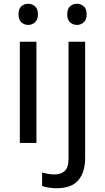

<svg xmlns="http://www.w3.org/2000/svg" viewBox="-20 -757 556 1017"><path d="M130 -737Q150 -737 165.5 -723.5Q181 -710 181 -681Q181 -653 165.5 -639Q150 -625 130 -625Q108 -625 93 -639Q78 -653 78 -681Q78 -710 93 -723.5Q108 -737 130 -737ZM173 -536V0H85V-536ZM336 -681Q336 -710 351 -723.5Q366 -737 388 -737Q408 -737 423.5 -723.5Q439 -710 439 -681Q439 -653 423.5 -639Q408 -625 388 -625Q366 -625 351 -639Q336 -653 336 -681ZM280 240Q255 240 236 236.5Q217 233 203 228V157Q218 161 234 164Q250 167 269 167Q301 167 322 149.5Q343 132 343 83V-536H431V80Q431 155 395 197.5Q359 240 280 240Z"/></svg>

Font: Noto Sans Tifinagh Hawad
Style: Regular
Weight: 400
Designer: JamraPatel
Foundry: JamraPatel LLC
Version: Version 2.006; ttfautohint (v1.8.4.7-5d5b)